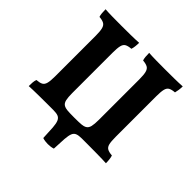

<svg xmlns="http://www.w3.org/2000/svg" viewBox="-218 -854 1205 1205"><g transform="rotate(45 384.5 -251.5)"><path d="M727 -679Q727 -663 724.5 -646Q722 -629 719 -618Q692 -616 677.5 -608Q663 -600 658 -578.5Q653 -557 653 -518V-157Q653 -117 658 -96.5Q663 -76 677.5 -68Q692 -60 719 -58Q723 -47 725 -30Q727 -13 727 3Q714 2 693 1.5Q672 1 640 0.5Q608 0 563 0Q518 0 456 0H307Q245 0 201.5 0Q158 0 128 0.5Q98 1 77.5 1.5Q57 2 42 3Q42 -14 43 -29Q44 -44 49 -58Q76 -60 90.5 -67.5Q105 -75 110.5 -96Q116 -117 116 -157V-518Q116 -557 110.5 -578.5Q105 -600 90 -608Q75 -616 49 -618Q45 -628 43.5 -645Q42 -662 42 -679Q68 -677 105 -676.5Q142 -676 183 -676Q224 -676 266.5 -676.5Q309 -677 340 -679Q340 -663 338 -646Q336 -629 332 -618Q305 -616 290.5 -608Q276 -600 271 -578.5Q266 -557 266 -518V-159Q266 -121 271 -99.5Q276 -78 292 -69Q302 -63 321 -61Q340 -59 384 -59Q428 -59 447.5 -61Q467 -63 477 -69Q493 -78 498 -99.5Q503 -121 503 -159V-518Q503 -557 497.5 -578.5Q492 -600 477 -608Q462 -616 436 -618Q432 -628 430.5 -645Q429 -662 429 -679Q455 -677 492 -676.5Q529 -676 570 -676Q611 -676 653.5 -676.5Q696 -677 727 -679ZM337 169Q335 113 332.5 79.5Q330 46 322.5 29Q315 12 300 6Q285 0 258 0H509Q483 0 467.5 6Q452 12 445 29Q438 46 435.5 79.5Q433 113 431 169Q410 176 384 176Q358 176 337 169Z"/></g></svg>

Font: Vollkorn
Style: Bold
Weight: 700
Designer: Friedrich Althausen
Foundry: Friedrich Althausen
Version: Version 5.000